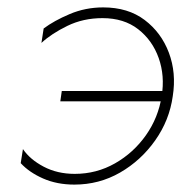

<svg xmlns="http://www.w3.org/2000/svg" viewBox="-20 -490 511 519"><path d="M147 -244 143 -216H418L443 -244ZM417 -230Q408 -172 374.5 -124.5Q341 -77 291 -48.5Q241 -20 182 -20Q135 -20 98 -39.5Q61 -59 42 -87L36 -49Q59 -24 96.5 -7.5Q134 9 181 9Q248 9 304.5 -23.5Q361 -56 399.5 -110.5Q438 -165 447 -230Q457 -293 436.5 -347.5Q416 -402 371 -436Q326 -470 259 -470Q211 -470 168.5 -452Q126 -434 98 -413L92 -374Q119 -399 162 -420Q205 -441 257 -441Q315 -441 353.5 -411Q392 -381 409 -333Q426 -285 417 -230Z"/></svg>

Font: Jost ExtraLight
Style: Italic
Weight: 250
Italic angle: -5°
Version: Version 3.710